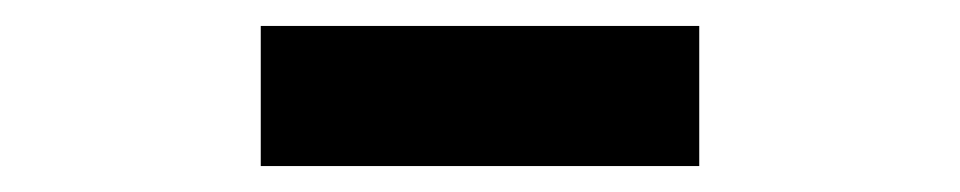

<svg xmlns="http://www.w3.org/2000/svg" viewBox="-20 -845 740 148"><path d="M181 -717V-825H519V-717Z"/></svg>

Font: Martian Mono SemiExpanded SemiBold
Style: Regular
Weight: 600
Monospace: yes
Version: Version 0.930